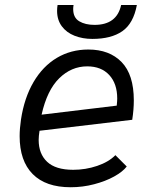

<svg xmlns="http://www.w3.org/2000/svg" viewBox="-20 -760 640 787"><path d="M60.5 -202Q60.5 -232.5 66 -270Q79.5 -359 117.5 -423.8Q155.5 -488.5 213 -522.8Q270.5 -557 342 -557Q428.5 -557 478.5 -505.5Q528.5 -454 528.5 -348.5Q528.5 -311 522 -269L142 -224Q138.5 -201.5 138.5 -186.5Q138.5 -129.5 173.2 -96.8Q208 -64 280 -64Q331 -64 378.2 -80Q425.5 -96 453 -124L499.5 -77.5Q483 -56 447.8 -36.5Q412.5 -17 365.8 -4.8Q319 7.5 269.5 7.5Q167.5 7.5 114 -46.5Q60.5 -100.5 60.5 -202ZM460.5 -356Q460.5 -417 427.8 -452.5Q395 -488 337.5 -488Q272.5 -488 222.8 -439.2Q173 -390.5 150.5 -290L458.5 -327Q460.5 -347 460.5 -356ZM214 -715.5Q214 -728 216 -739.5H281.5Q280 -730.5 280 -723Q280 -687.5 304.8 -672.8Q329.5 -658 367.5 -658Q459 -658 476.5 -739.5H541Q527 -664 481.5 -632.2Q436 -600.5 358.5 -600.5Q318.5 -600.5 285.5 -613.5Q252.5 -626.5 233.2 -652.5Q214 -678.5 214 -715.5Z"/></svg>

Font: JuliaMono Light
Style: Italic
Weight: 300
Italic angle: -9°
Monospace: yes
Designer: cormullion
Foundry: corm
Version: Version 0.054; ttfautohint (v1.8.4)